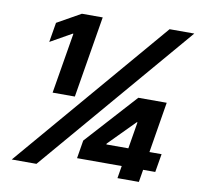

<svg xmlns="http://www.w3.org/2000/svg" viewBox="-81 -812 931 897"><g transform="rotate(10 385.0 -364.0)"><path d="M165.5 -340.8 213.4 -628.4H210L108.9 -571.3L124.5 -664.6L236.3 -727.5H335L271 -340.8ZM31.7 0 652.3 -727.5H769.5L148.9 0ZM331.1 -59.1 345.2 -145 564 -386.7H698.7L659.2 -146H716.8L702.1 -59.1H644.5L634.8 0H533.2L543 -59.1ZM559.1 -146 580.1 -272.9H576.7L455.6 -150.4L454.6 -146Z"/></g></svg>

Font: Inter Display Extra Bold
Style: Italic
Weight: 800
Italic angle: -9.39999°
Designer: Rasmus Andersson
Foundry: rsms
Version: Version 4.000;git-4fc901f